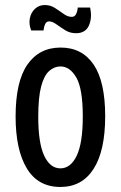

<svg xmlns="http://www.w3.org/2000/svg" viewBox="-20 -730 480 763"><path d="M220 13Q131 13 86.5 -61Q42 -135 42 -267Q42 -406 89 -473.5Q136 -541 221 -541Q306 -541 352 -473.5Q398 -406 398 -268Q398 -131 352 -59Q306 13 220 13ZM220 -61Q261 -61 285 -111.5Q309 -162 309 -267Q309 -377 283.5 -421.5Q258 -466 220 -466Q196 -466 175.5 -448Q155 -430 143.5 -386.5Q132 -343 132 -266Q132 -162 155.5 -111.5Q179 -61 220 -61ZM282 -598Q258 -598 239 -610Q220 -622 204 -633.5Q188 -645 175 -645Q164 -645 159 -633.5Q154 -622 153 -609H104Q94 -634 98.5 -657Q103 -680 119 -695Q135 -710 158 -710Q180 -710 198 -698.5Q216 -687 232.5 -675Q249 -663 265 -663Q277 -663 282.5 -674.5Q288 -686 289 -700H338Q347 -660 333.5 -629Q320 -598 282 -598Z"/></svg>

Font: Bricolage Grotesque 10pt Condensed
Style: Regular
Weight: 400
Width: 3
Designer: Mathieu Triay
Foundry: Atelier Triay
Version: Version 1.000; ttfautohint (v1.8.4.7-5d5b);gftools[0.9.29]